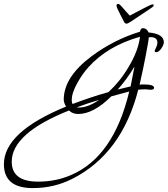

<svg xmlns="http://www.w3.org/2000/svg" viewBox="-151 -696 858 982"><path d="M629 -674Q635 -674 635 -669Q635 -664 628 -659Q599 -639 574 -622.5Q549 -606 519 -586Q503 -575 496 -575Q488 -575 483 -585Q473 -605 464.5 -621Q456 -637 449 -653Q445 -662 445 -668Q445 -676 453 -676Q457 -676 462 -672Q467 -668 471 -663Q482 -650 494.5 -636Q507 -622 513 -616Q522 -621 540 -630.5Q558 -640 577 -650Q596 -660 611 -667Q626 -674 629 -674ZM17 266Q-131 266 -131 144Q-131 -21 187 -151Q175 -171 175 -186Q175 -302 317 -408Q431 -493 565 -534Q568 -552 580 -552Q599 -552 609 -530Q687 -523 687 -480Q687 -467 674 -448Q661 -429 647 -429Q640 -429 640 -436Q640 -438 647 -452Q654 -466 654 -478Q654 -506 619 -506Q613 -506 610 -505Q609 -492 605.5 -472.5Q602 -453 594 -410Q588 -379 580.5 -342.5Q573 -306 563 -263Q569 -264 575 -264Q581 -264 586 -264Q637 -264 637 -247Q637 -237 621 -237Q619 -237 615 -237Q611 -237 606 -238Q601 -239 596.5 -239Q592 -239 589 -239Q579 -239 571 -238.5Q563 -238 556 -237Q472 90 220 218Q126 266 17 266ZM220 -164Q262 -180 308 -195.5Q354 -211 404 -225Q433 -252 458.5 -283.5Q484 -315 507 -354Q556 -435 565 -508Q399 -461 301 -352Q271 -319 246 -274Q216 -222 216 -184Q216 -172 220 -164ZM451 -238Q467 -242 483.5 -246Q500 -250 517 -254L537 -356Q518 -324 496.5 -294.5Q475 -265 451 -238ZM44 233Q135 233 213 199Q430 106 510 -228Q483 -221 460 -214.5Q437 -208 418 -203Q327 -113 249 -113Q220 -113 202 -131Q-91 -14 -91 131Q-91 233 44 233ZM253 -146Q299 -146 356 -185Q325 -176 296.5 -166.5Q268 -157 242 -147Q245 -146 253 -146Z"/></svg>

Font: Corinthia
Style: Regular
Weight: 400
Designer: Robert E. Leuschke
Foundry: Robert E. Leuschke
Version: Version 1.013; ttfautohint (v1.8.3)